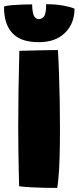

<svg xmlns="http://www.w3.org/2000/svg" viewBox="-44 -906 384 938"><path d="M235.5 12Q210.5 12 177.5 11.5Q144.5 11 111 9.2Q77.5 7.5 49.5 4Q48.5 -26 47.5 -74.2Q46.5 -122.5 45.8 -179.2Q45 -236 45 -290Q45 -375.5 46.5 -468.2Q48 -561 50.5 -657.5Q61 -658 84.2 -658.5Q107.5 -659 136.5 -659.8Q165.5 -660.5 193 -661Q220.5 -661.5 239 -661.5Q242 -613 244.2 -548.8Q246.5 -484.5 247.8 -413.8Q249 -343 249 -274Q249 -238.5 248.5 -204.5Q248 -170.5 247.2 -139.2Q246.5 -108 244.8 -80.2Q243 -52.5 240.8 -29Q238.5 -5.5 235.5 12ZM320 -863.5Q320 -791 273.5 -745.5Q227 -700 146 -700Q68.5 -700 28.8 -732.8Q-11 -765.5 -21 -826.5Q-23 -837.5 -23.8 -849.5Q-24.5 -861.5 -24.5 -874Q-9.5 -879 16.2 -881Q42 -883 68.8 -883.8Q95.5 -884.5 113 -884.5Q113 -873.5 113.8 -864.5Q114.5 -855.5 116 -848.5Q120 -827.5 128 -820Q136 -812.5 145.5 -812.5Q160 -812.5 170.8 -825.5Q181.5 -838.5 181.5 -885.5Q227.5 -885.5 264.5 -878.8Q301.5 -872 320 -863.5Z"/></svg>

Font: Grandstander Thin Black
Style: Regular
Weight: 900
Version: Version 1.200